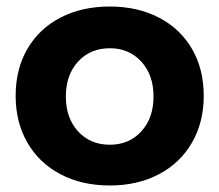

<svg xmlns="http://www.w3.org/2000/svg" viewBox="-20 -563 673 589"><path d="M605 -269Q605 -188 569 -125.5Q533 -63 467.5 -28.5Q402 6 317 6Q231 6 165.5 -28.5Q100 -63 64 -125.5Q28 -188 28 -269Q28 -351 64 -413Q100 -475 165.5 -509Q231 -543 317 -543Q402 -543 467.5 -509Q533 -475 569 -413Q605 -351 605 -269ZM182 -267Q182 -201 219.5 -160Q257 -119 317 -119Q376 -119 413.5 -160Q451 -201 451 -267Q451 -333 413.5 -374Q376 -415 317 -415Q257 -415 219.5 -374Q182 -333 182 -267Z"/></svg>

Font: Montserrat arm2 SemiBold
Style: Regular
Weight: 600
Designer: Julieta Ulanovsky
Foundry: Julieta Ulanovsky
Version: Version 6.000